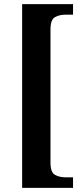

<svg xmlns="http://www.w3.org/2000/svg" viewBox="-20 -780 405 928"><path d="M87 128V-760H333V-709H296Q267 -709 245.5 -697Q224 -685 224 -637V5Q224 53 245.5 65Q267 77 296 77H333V128Z"/></svg>

Font: Noto Serif Hebrew Condensed
Style: Bold
Weight: 700
Width: 3
Designer: Monotype Design Team
Foundry: Monotype Imaging Inc.
Version: Version 2.004; ttfautohint (v1.8.4.7-5d5b)